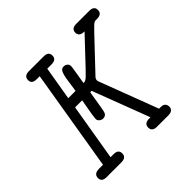

<svg xmlns="http://www.w3.org/2000/svg" viewBox="-158 -757 903 903"><g transform="rotate(-45 293.0 -305.5)"><path d="M26.9 -25.9Q26.9 -52.7 61 -53.2H87.9L171.9 -558.1H151.9Q119.6 -558.1 120.1 -584Q120.1 -610.8 152.8 -610.8H252Q282.7 -610.8 283.2 -585Q283.2 -558.1 251 -558.1H222.2L193.8 -390.1H242.2Q244.1 -403.3 246.6 -418.2Q249 -433.1 250 -442.1Q251 -451.2 252.9 -461.7Q254.9 -472.2 256.3 -478Q257.8 -483.9 260 -490.5Q262.2 -497.1 264.2 -500Q266.1 -502.9 269 -505.9Q272 -508.8 275.9 -510Q279.8 -511.2 285.2 -511.2Q293.9 -511.2 300.5 -506.1Q307.1 -501 308.6 -496.6Q310.1 -492.2 310.1 -488.8Q310.1 -482.9 306.6 -460.4Q303.2 -438 299.1 -415Q294.9 -392.1 294.9 -390.1H300.8Q308.6 -390.1 322.8 -403.1Q336.9 -416 403.8 -487.8Q443.8 -530.8 470.2 -558.1Q435.1 -558.1 435.1 -584Q435.1 -610.8 466.8 -610.8H554.2Q586.4 -610.8 585.9 -585Q585.9 -558.1 553.2 -558.1H543Q535.2 -558.1 522.5 -546.1Q509.8 -534.2 455.1 -476.1Q397 -415 354 -369.1Q346.2 -359.4 349.1 -348.1L460.9 -53.2H472.2Q488.3 -53.2 495.1 -45.2Q502 -37.1 502 -26.9Q502 0 469.2 0H392.1Q362.3 -1 361.8 -25.9Q361.8 -52.7 393.1 -53.2H403.8L295.9 -336.9H287.1Q286.1 -335.9 282 -309.1Q277.8 -282.2 272.9 -253.7Q268.1 -225.1 265.1 -219.2Q258.3 -206.1 242.2 -206.1Q232.4 -206.1 224.1 -213.1Q215.8 -220.2 215.8 -230Q215.8 -244.1 232.9 -336.9H186L138.2 -53.2H158.2Q190.4 -53.2 189.9 -26.9Q189.9 0 157.2 0H58.1Q26.9 0 26.9 -25.9Z"/></g></svg>

Font: CMU Typewriter Text
Style: LightOblique
Weight: 200
Italic angle: -9.46001°
Version: Version 0.7.0